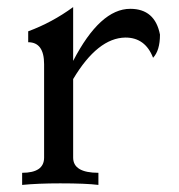

<svg xmlns="http://www.w3.org/2000/svg" viewBox="-20 -522 504 542"><path d="M257.8 0Q222.7 -4.4 149.9 -4.4Q87.4 -4.4 42.5 0V-34.2Q104.5 -34.2 104.5 -77.1V-340.8Q104.5 -402.8 59.6 -402.8V-433.6Q127 -458.5 186.5 -502V-350.1Q262.7 -497.1 347.7 -497.1Q417.5 -497.1 431.6 -424.3Q431.6 -379.4 412.1 -358.9Q390.1 -416 334 -416Q255.9 -415 186.5 -298.8V-77.1Q186.5 -34.2 257.8 -34.2Z"/></svg>

Font: Kelvinch
Style: Regular
Weight: 400
Designer: Paul James MIller
Foundry: High-Logic / Made with FontCreator
Version: Version 3.30 September 23, 2016